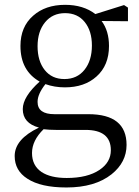

<svg xmlns="http://www.w3.org/2000/svg" viewBox="-20 -536 587 811"><path d="M260.7 255.9Q152.3 255.9 95.7 218.8Q42 184.6 42 123Q42 51.8 144.5 2.9Q76.2 -15.6 76.2 -75.2Q76.2 -127 147.5 -191.4Q66.4 -237.3 66.4 -341.8Q66.4 -422.9 120.1 -469.7Q171.9 -515.6 254.9 -515.6Q332 -515.6 382.8 -476.6L503.9 -514.6L520.5 -503.9V-446.3L409.2 -447.3Q440.4 -405.3 440.4 -341.8Q440.4 -259.8 387.7 -212.9Q336.9 -167 253.9 -167Q210 -167 171.9 -180.7Q138.7 -138.7 138.7 -105.5Q138.7 -53.7 210 -53.7H353.5Q514.6 -53.7 514.6 76.2Q514.6 149.4 451.2 200.2Q380.9 255.9 260.7 255.9ZM261.7 215.8Q349.6 215.8 400.4 181.6Q448.2 149.4 448.2 98.6Q448.2 12.7 340.8 12.7H215.8Q187.5 12.7 164.1 9.8Q115.2 57.6 115.2 110.4Q115.2 163.1 155.3 190.4Q193.4 215.8 261.7 215.8ZM252 -202.1Q305.7 -202.1 336.9 -241.2Q368.2 -280.3 368.2 -343.8Q368.2 -405.3 337.9 -442.9Q307.6 -480.5 254.9 -480.5Q202.1 -480.5 170.4 -441.9Q138.7 -403.3 138.7 -340.8Q138.7 -278.3 168.9 -240.2Q199.2 -202.1 252 -202.1Z"/></svg>

Font: Bpmf GenRyu Min R
Style: R
Weight: 400
Foundry: But Ko
Version: Version 1.320